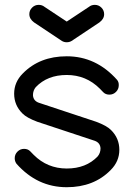

<svg xmlns="http://www.w3.org/2000/svg" viewBox="-20 -782 558 802"><path d="M135.7 -273.4Q91.3 -290 73.7 -308.1Q39.1 -342.3 39.1 -390.6Q39.1 -439 75.2 -475.1Q145.5 -546.9 258.8 -546.9Q381.3 -546.9 468.8 -448.7Q476.6 -439.5 476.1 -425.8Q476.1 -409.7 464.6 -398.2Q453.1 -386.7 437 -386.7Q420.9 -386.7 411.1 -397Q401.4 -407.2 397 -411.6Q339.8 -468.8 258.8 -468.8Q177.7 -468.8 129.4 -418Q117.7 -403.8 117.7 -384.3Q119.1 -361.3 141.6 -353L381.8 -273.4Q426.3 -256.8 443.8 -238.8Q478.5 -204.6 478.5 -156.2Q478.5 -107.9 442.4 -71.8Q372.1 0 258.8 0Q135.7 0 48.8 -98.1Q41.5 -108.4 41.5 -121.1Q41.5 -137.2 53 -148.7Q64.5 -160.2 80.6 -160.2Q96.7 -160.2 106.4 -149.9Q116.2 -139.6 120.6 -135.3Q177.7 -78.1 258.8 -78.1Q339.8 -78.1 388.2 -128.9Q399.9 -143.1 399.9 -162.6Q398.4 -185.5 376 -193.8ZM258.8 -605.5Q247.6 -605.5 238.8 -610.8L122.1 -688.5Q102.5 -703.1 102.5 -722.7Q102.5 -738.8 114 -750.2Q125.5 -761.7 141.6 -761.7Q155.8 -761.7 166 -753.4L258.8 -691.9L351.6 -753.4Q361.8 -761.7 376 -761.7Q392.1 -761.7 403.6 -750.2Q415 -738.8 415 -722.7Q415 -703.1 395.5 -688.5L278.8 -610.8Q270 -605.5 258.8 -605.5Z"/></svg>

Font: Comfortaa
Style: Regular
Weight: 400
Designer: Johan Aakerlund - aajohan
Foundry: Johan Aakerlund
Version: Version 2.004 2013